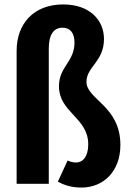

<svg xmlns="http://www.w3.org/2000/svg" viewBox="-20 -829 579 866"><path d="M265 -809C132 -809 55 -722 55 -600V0H200V-608C200 -672 221 -704 262 -704C294 -704 316 -683 316 -638C316 -549 246 -529 246 -440C246 -321 378 -299 378 -178C378 -122 353 -96 323 -96C306 -96 294 -101 285 -105L241 -10C268 6 304 17 347 17C446 17 523 -55 523 -175C523 -352 370 -380 370 -460C370 -528 449 -551 449 -653C449 -738 385 -809 265 -809Z"/></svg>

Font: Glow Sans TC Compressed
Style: Bold
Weight: 700
Width: 2
Designer: Ryoko NISHIZUKA (kana, bopomofo & ideographs); Paul D. Hunt (Latin, Greek & Cyrillic); Sandoll Communications, Soo-young
Version: Version 0.93